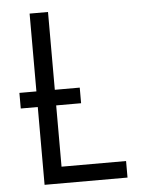

<svg xmlns="http://www.w3.org/2000/svg" viewBox="-53 -778 630 821"><g transform="rotate(-5 262.5 -367.5)"><path d="M105 0V-735H184V-71H461V0ZM291 -334H32V-401H291Z"/></g></svg>

Font: Iosevka Pride
Style: Regular
Weight: 400
Monospace: yes
Designer: Belleve Invis
Foundry: Belleve Invis
Version: Version 30.3.1; ttfautohint (v1.8.4)